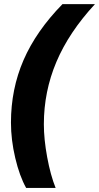

<svg xmlns="http://www.w3.org/2000/svg" viewBox="-20 -754 481 932"><path d="M33.2 -159.2Q33.2 -321.3 94.2 -462.2Q155.3 -603 283.2 -733.9H440.9Q314.5 -597.2 253.7 -453.4Q192.9 -309.6 192.9 -150.9Q192.9 -78.6 209 8.8Q225.1 96.2 250 158.2H106.9Q74.7 100.6 54 12.7Q33.2 -75.2 33.2 -159.2Z"/></svg>

Font: Open Sans Hebrew Extra Bold
Style: Italic
Weight: 800
Italic angle: -12°
Foundry: Ascender Corporation, Yanek Iontef
Version: Version 2.001;PS 002.001;hotconv 1.0.70;makeotf.lib2.5.58329